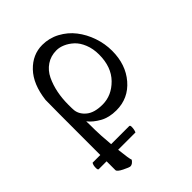

<svg xmlns="http://www.w3.org/2000/svg" viewBox="-194 -535 861 861"><g transform="rotate(-45 236.5 -104.5)"><path d="M7.8 123Q7.8 105.5 14.2 96.2H63Q63 -242.2 64 -252Q74.7 -341.3 120.6 -389.2Q166.5 -437 228 -437Q272 -437 310.5 -416.3Q349.1 -395.5 375.2 -361.8Q401.4 -328.1 416.3 -284.9Q431.2 -241.7 431.2 -196.8Q431.2 -109.4 381.6 -51.8Q332 5.9 255.9 5.9Q210 5.9 177.2 -12.5Q144.5 -30.8 125 -55.2Q126 -37.1 126 0Q126 27.8 131.8 96.2H246.1Q252 96.2 252 106Q252 123 246.1 136.2H136.2Q143.1 200.2 147.9 210.9Q135.7 228 123 228Q115.7 228 89.4 214.8Q63 201.7 63 191.9V136.2H13.2Q7.8 136.2 7.8 123ZM121.1 -164.1Q121.1 -138.7 122.1 -128.9Q125.5 -99.6 152.3 -77.9Q179.2 -56.2 230 -56.2Q288.1 -56.2 333 -101.8Q377.9 -147.5 377.9 -226.1Q377.9 -263.2 365.7 -293.2Q353.5 -323.2 334.7 -340.3Q315.9 -357.4 295.4 -366.2Q274.9 -375 255.9 -375Q219.7 -375 192.4 -356.4Q165 -337.9 150.1 -306.6Q135.3 -275.4 128.2 -239.7Q121.1 -204.1 121.1 -164.1Z"/></g></svg>

Font: Crimson
Style: Roman
Weight: 400
Version: Version 0.8